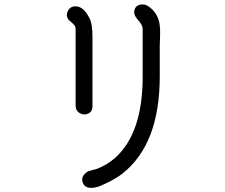

<svg xmlns="http://www.w3.org/2000/svg" viewBox="-20 -790 1040 889"><path d="M408.2 -297.9Q408.2 -273.4 388.7 -264.2Q369.1 -254.9 349.6 -266.1Q330.1 -277.3 330.1 -301.8V-657.2Q330.1 -666 325.2 -672.4Q320.3 -678.7 311.5 -686Q302.7 -693.4 299.8 -696.3Q283.2 -714.8 293.5 -737.3Q303.7 -759.8 328.1 -760.7Q366.2 -761.7 393.6 -707Q408.2 -681.6 408.2 -615.2ZM717.8 -684.6Q720.7 -668.9 721.2 -651.4Q721.7 -633.8 720.7 -610.4Q719.7 -586.9 719.7 -577.1V-436.5Q719.7 -122.1 546.9 13.7Q531.2 26.4 506.3 40.5Q481.4 54.7 449.2 68.8Q417 83 392.1 79.1Q367.2 75.2 361.3 48.8Q355.5 24.4 386.7 3.9Q390.6 2 407.2 -2.4Q423.8 -6.8 424.8 -6.8Q473.6 -24.4 512.7 -58.6Q640.6 -172.9 640.6 -434.6V-656.2Q640.6 -673.8 619.6 -696.8Q598.6 -719.7 601.6 -737.3Q604.5 -762.7 627.9 -768.1Q651.4 -773.4 669.9 -758.8Q708 -731.4 717.8 -684.6Z"/></svg>

Font: irohamaru Regular
Style: Regular
Weight: 400
Designer: [Source Han Sans]
Ryoko NISHIZUKA  (kana & ideographs); Paul D. Hunt (Latin, Greek & Cyrillic); Wenlong ZHANG  (bopomofo
Version: Version 1.00